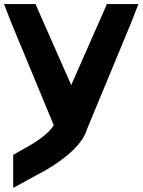

<svg xmlns="http://www.w3.org/2000/svg" viewBox="-91 -633 699 941"><path d="M413.2 -568 432.8 -613H587.3L550.3 -518L335 1C331 14.9 324.7 28.5 316.8 41.8L313.2 50H311.6C258.7 130.3 145.6 196.3 83.2 228L-26.3 288V126L8.7 106C65.3 75.7 145.3 28.6 172.4 -19.6L-34.3 -518L-71.3 -613H83.2L102.8 -568L258 -216Z"/></svg>

Font: Nordica Plus
Style: NordicaClassicRgExt
Weight: 500
Version: Version 1.01